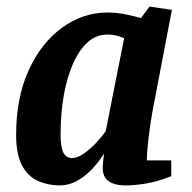

<svg xmlns="http://www.w3.org/2000/svg" viewBox="-20 -553 583 583"><path d="M161 10Q126 10 95.5 -3.5Q65 -17 47 -50.5Q29 -84 29 -143Q29 -256 67 -339.5Q105 -423 168.5 -469Q232 -515 307 -515Q336 -515 366 -508.5Q396 -502 408 -498L434 -533L502 -523L443 -215Q436 -176 431 -134Q426 -92 426 -66H500V-18Q460 -2 425 4Q390 10 359 10Q329 10 310.5 -2.5Q292 -15 292 -43Q292 -47 292.5 -54.5Q293 -62 294 -71Q295 -80 296 -87Q278 -58 256 -36Q234 -14 210.5 -2Q187 10 161 10ZM198 -73Q215 -73 235 -87Q255 -101 273 -120.5Q291 -140 301 -155L357 -437Q343 -443 331.5 -445.5Q320 -448 306 -448Q272 -448 246 -424.5Q220 -401 201.5 -359Q183 -317 173.5 -262.5Q164 -208 164 -145Q164 -104 173 -88.5Q182 -73 198 -73Z"/></svg>

Font: Manuale
Style: Italic
Weight: 400
Italic angle: -11°
Designer: Eduardo Tunni / Pablo Cosgaya
Foundry: Eduardo Tunni / Pablo Cosgaya
Version: Version 1.002